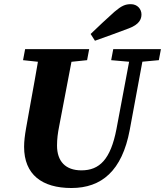

<svg xmlns="http://www.w3.org/2000/svg" viewBox="-20 -896 803 934"><path d="M97.2 -181.9C97.2 -46.8 184.3 18.6 327.3 18.6C474 18.6 573.9 -64.9 611.1 -263.9L683.9 -657H619.6L546.5 -268C518.1 -121 464.3 -67.3 376.2 -67.3C298.2 -67.3 257.4 -111.8 257.4 -187.9C257.4 -219.7 261.2 -248.8 267.7 -281.3L339.4 -657H174.3C159 -556.9 139.6 -455.8 122 -357.1L106.6 -270.8C101 -238.9 97.2 -209.1 97.2 -181.9ZM92.1 -603.3 231.8 -588.3H259.5L403.7 -603.3L413.8 -657H102.2L92.1 -603.3ZM520.8 -603.3 625.5 -594.1H653.2L752.7 -603.3L762.8 -657H530.9L520.8 -603.3ZM420.9 -730.7 441.9 -697.8C496.9 -717 552 -737.5 607 -758.1C657.9 -777.2 668.2 -803 668.2 -825.8C668.2 -851.1 649.1 -875.7 616.4 -875.7C589.2 -875.7 571.3 -867.8 536.8 -838.7C497.4 -803.8 458.9 -767 420.9 -730.7Z"/></svg>

Font: Source Serif Variable
Style: Italic
Weight: 389
Italic angle: -12°
Designer: Frank Grießhammer
Foundry: Adobe Systems Incorporated
Version: Version 3.001;hotconv 1.0.111;makeotfexe 2.5.65597